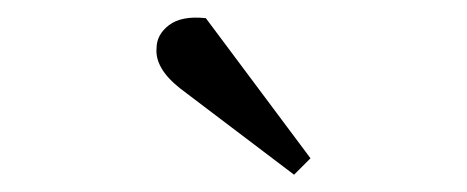

<svg xmlns="http://www.w3.org/2000/svg" viewBox="-20 -785 540 222"><path d="M339 -602 320 -583 188 -683Q173 -695 166.5 -706.5Q160 -718 161 -729Q161 -745 175.5 -756Q190 -767 218 -764Z"/></svg>

Font: Literata 24pt Light
Style: Italic
Weight: 300
Italic angle: -2°
Designer: Latin by Veronika Burian and Jose Scaglione. Greek by Irene Vlachou. Cyrillic by Vera Evstafieva
Foundry: TypeTogether
Version: Version 3.103;gftools[0.9.29]